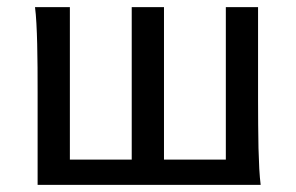

<svg xmlns="http://www.w3.org/2000/svg" viewBox="-20 -518 829 538"><path d="M85.4 0V-258.8Q85.4 -294.4 85.2 -329.1Q85 -363.8 84.2 -394.8Q83.5 -425.8 82 -452.4Q80.6 -479 78.1 -498H175.8V-70.8H349.1V-498H439.5V-70.8H612.8V-498H703.1V-239.3Q703.1 -203.6 703.4 -168.9Q703.6 -134.3 704.3 -103Q705.1 -71.8 706.5 -45.4Q708 -19 710.4 0Z"/></svg>

Font: Andika Compact
Style: Regular
Weight: 400
Designer: Victor Gaultney, Annie Olsen, Julie Remington, Don Collingsworth, Eric Hays, Becca Hirsbrunner
Foundry: SIL International
Version: Version 5.000 ; LnSpcTght